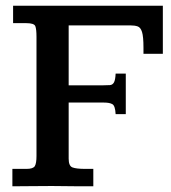

<svg xmlns="http://www.w3.org/2000/svg" viewBox="-20 -653 598 673"><path d="M23.4 0V-61H72.8Q96.2 -61 102.1 -70.8Q107.9 -80.6 107.9 -106V-523.9Q107.9 -550.8 103.8 -561.3Q99.6 -571.8 72.8 -571.8H25.9V-632.8H550.8V-464.4H482.9V-485.8Q482.9 -524.9 477.8 -541Q472.7 -557.1 462.4 -560.5Q452.1 -564 437 -564H220.7V-354H342.8Q356.4 -354 365.5 -354.7Q374.5 -355.5 379.4 -364Q384.3 -372.6 385.3 -395H420.9V-252.9H385.3Q383.8 -282.2 374 -287.8Q364.3 -293.5 344.2 -293.5H220.7V-96.7Q220.7 -71.3 233.9 -66.2Q247.1 -61 279.8 -61H307.1V0Q273.4 0 241 -0.2Q208.5 -0.5 161.6 -1Q116.2 -1 86.4 -0.5Q56.6 0 23.4 0Z"/></svg>

Font: Kameron Medium
Style: Regular
Weight: 500
Designer: Vernon Adams
Foundry: Vernon Adams
Version: Version 1.100